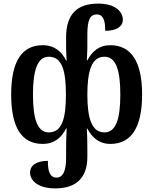

<svg xmlns="http://www.w3.org/2000/svg" viewBox="-20 -793 852 1066"><path d="M287 253C403 253 465 194 465 78V31C465 -11 464 -45 462 -79H465C491 -30 529 6 593 6C707 6 769 -82 769 -269C769 -452 707 -542 593 -542C529 -542 491 -507 465 -458H462C463 -480 465 -505 465 -529V-602C465 -681 480 -713 517 -713C555 -713 565 -674 564 -622C627 -622 662 -645 662 -684C662 -723 627 -773 525 -773C408 -773 347 -714 347 -586V-529C347 -506 349 -482 350 -457H347C323 -506 283 -542 217 -542C103 -542 42 -455 42 -268C42 -81 103 6 217 6C283 6 323 -31 347 -80H350C348 -46 347 1 347 37V84C347 160 328 193 293 193C257 193 245 156 246 100C183 100 147 125 147 165C147 209 190 253 287 253ZM251 -58C189 -58 163 -129 163 -268C163 -403 188 -478 251 -478C326 -478 346 -397 346 -268C346 -139 326 -58 251 -58ZM560 -58C489 -58 465 -136 465 -268C465 -400 489 -478 560 -478C624 -478 648 -403 648 -269C648 -133 624 -58 560 -58Z"/></svg>

Font: Noto Serif Georgian Condensed SemiBold
Style: Regular
Weight: 600
Width: 3
Designer: Monotype Design Team, Akaki Razmadze
Foundry: Google LLC
Version: Version 2.003